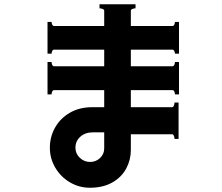

<svg xmlns="http://www.w3.org/2000/svg" viewBox="-20 -814 1040 901"><path d="M594 -581V-503H790Q795 -503 798 -509.5Q801 -516 801 -523H820V-371H801Q801 -378 798 -384.5Q795 -391 790 -391H594V-311H788Q793 -311 796 -318.5Q799 -326 799 -333H818V-162H799Q799 -169 796 -176.5Q793 -184 788 -184H594V-110Q594 -64 572.5 -23.5Q551 17 507.5 42Q464 67 402 67Q351 67 308 41.5Q265 16 239.5 -27Q214 -70 214 -121Q214 -172 238.5 -215.5Q263 -259 308 -285Q353 -311 413 -311H469V-391H233Q228 -391 225 -384.5Q222 -378 222 -371H203V-523H222Q222 -516 225 -509.5Q228 -503 233 -503H469V-581H233Q228 -581 225 -574.5Q222 -568 222 -562H203V-711H222Q222 -705 225 -698.5Q228 -692 233 -692H469V-764Q469 -769 461.5 -772Q454 -775 447 -775V-794H616V-775Q609 -775 601.5 -772Q594 -769 594 -764V-692H790Q795 -692 798 -698.5Q801 -705 801 -711H820V-562H801Q801 -568 798 -574.5Q795 -581 790 -581ZM469 -117V-193H416Q380 -193 357 -172.5Q334 -152 334 -121Q334 -93 354.5 -73.5Q375 -54 403 -54Q430 -54 449.5 -72.5Q469 -91 469 -117Z"/></svg>

Font: Aoboshi One
Style: Regular
Weight: 400
Designer: IKIMOJI
Foundry: Natsumi Matsuba
Version: Version 1.000; ttfautohint (v1.8.3)